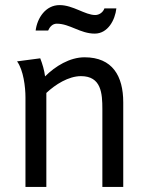

<svg xmlns="http://www.w3.org/2000/svg" viewBox="-20 -734 587 754"><path d="M437 -701H390C385 -686 370 -675 354 -675C314 -675 267 -714 214 -714C159 -714 126 -663 120 -614H169C175 -628 186 -641 203 -641C254 -641 295 -602 352 -602C404 -602 432 -656 437 -701ZM138 -505 47 -493C72 -459 80 -392 80 -352V0H162V-369C197 -402 249 -435 298 -435C378 -435 382 -367 382 -305V0H464V-332C464 -435 422 -509 312 -509C254 -509 197 -474 157 -434C154 -458 147 -482 138 -505Z"/></svg>

Font: Rosario
Style: Regular
Weight: 400
Designer: Hector Gatti
Foundry: Omnibus Type
Version: Version 1.100